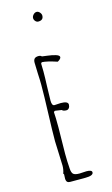

<svg xmlns="http://www.w3.org/2000/svg" viewBox="-135 -933 582 995"><g transform="rotate(-15 156.0 -435.0)"><path d="M167 -832Q194.8 -832 194.8 -856.9Q194.8 -865.7 187.3 -874.3Q179.7 -882.8 170.9 -882.8Q161.1 -882.8 153.1 -874.3Q145 -865.7 145 -856Q145 -847.2 151.6 -839.6Q158.2 -832 167 -832ZM90.3 -20.5Q89.8 -14.6 89.8 -7.8Q91.3 13.2 109.9 13.2H192.4Q235.8 13.2 235.8 -4.9Q235.8 -18.1 206.5 -18.1L187.5 -17.1L169.4 -16.1Q145.5 -16.1 136.7 -23.7Q127.9 -31.2 126.5 -54.2Q123.5 -94.7 123.5 -133.8L124.5 -205.1L125.5 -275.9Q125.5 -332 123.5 -355V-357.9L128.4 -362.8H132.8L165.5 -357.9Q171.9 -350.1 188.5 -350.1Q197.8 -350.1 203.1 -357.7Q208.5 -365.2 208.5 -376Q208 -394 169.4 -394Q167 -394 152.3 -393.1L135.7 -392.1Q121.6 -392.1 121.6 -419.9Q121.6 -451.2 123.5 -497.6Q125.5 -543.9 125.5 -575.2Q125.5 -599.6 124.5 -618.2L129.4 -624Q155.8 -623 210.4 -605Q229 -615.7 229 -625Q229 -634.3 210.4 -640.1Q191.9 -646 167 -648.9Q144 -651.4 137.7 -652.8Q132.8 -659.2 121.6 -659.2Q106 -659.2 99.4 -652.3Q92.8 -645.5 92.8 -630.9Q92.8 -606.4 94.7 -571.3Q96.7 -535.6 96.7 -511.2Q96.7 -454.1 93.3 -360.4Q89.8 -266.6 89.8 -210Q89.8 -192.9 92.3 -144Q94.7 -95.2 94.7 -78.1Q94.7 -57.1 87.4 -37.1L90.8 -33.2Q90.8 -26.4 90.3 -20.5Z"/></g></svg>

Font: Amatica SC
Style: Regular
Weight: 400
Version: Version 2.000